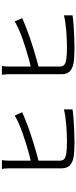

<svg xmlns="http://www.w3.org/2000/svg" viewBox="594 -1404 811 2040"><g transform="rotate(-90 1000.0 -383.5)"><path d="M318.9 -769.3Q316.7 -751.7 315 -730.4Q313.4 -709.1 313.4 -688.3Q313.4 -675.4 313.4 -636.5Q313.4 -597.7 313.4 -544.1Q313.4 -490.6 313.4 -431.3Q313.4 -372 313.4 -317Q313.4 -262 313.4 -220.2Q313.4 -178.5 313.4 -160.1Q313.4 -122 330.2 -107.6Q347 -93.3 383.3 -86Q407.1 -82.4 443.1 -80.2Q479 -78 515.5 -78Q555.1 -78 601.6 -79.9Q648.1 -81.8 695.1 -85.7Q742.2 -89.5 784.5 -95.9Q826.8 -102.3 857.8 -110.3V-18.7Q814.9 -12.3 754.4 -7.8Q694 -3.3 630.2 -0.7Q566.4 1.9 511.6 1.9Q467.3 1.9 425 -0.4Q382.6 -2.7 351.4 -7.7Q294 -18.2 262.9 -47.7Q231.9 -77.3 231.9 -138.2Q231.9 -162.5 231.9 -207.9Q231.9 -253.4 231.9 -311.4Q231.9 -369.3 231.9 -429.5Q231.9 -489.6 231.9 -543.6Q231.9 -597.5 231.9 -636.3Q231.9 -675 231.9 -688.3Q231.9 -701.9 231.2 -716.6Q230.5 -731.2 229.1 -745.3Q227.7 -759.4 225.7 -769.3ZM276.5 -453.9Q321.6 -463.7 377.5 -478.8Q433.3 -493.9 492.3 -511.9Q551.3 -530 606.4 -549.7Q661.5 -569.5 704.6 -588.1Q727.5 -597.9 749.5 -609.1Q771.5 -620.4 792.7 -633.7L828 -553.3Q806.6 -544.5 781.1 -533.7Q755.5 -522.9 733.2 -514.1Q686.5 -495 627.4 -474.7Q568.2 -454.4 505.1 -434.9Q441.9 -415.3 382.8 -398.8Q323.6 -382.3 276.9 -370.9Z M1318.9 -769.3Q1316.7 -751.7 1315 -730.4Q1313.4 -709.1 1313.4 -688.3Q1313.4 -675.4 1313.4 -636.5Q1313.4 -597.7 1313.4 -544.1Q1313.4 -490.6 1313.4 -431.3Q1313.4 -372 1313.4 -317Q1313.4 -262 1313.4 -220.2Q1313.4 -178.5 1313.4 -160.1Q1313.4 -122 1330.2 -107.6Q1347 -93.3 1383.3 -86Q1407.1 -82.4 1443.1 -80.2Q1479 -78 1515.5 -78Q1555.1 -78 1601.6 -79.9Q1648.1 -81.8 1695.1 -85.7Q1742.2 -89.5 1784.5 -95.9Q1826.8 -102.3 1857.8 -110.3V-18.7Q1814.9 -12.3 1754.4 -7.8Q1694 -3.3 1630.2 -0.7Q1566.4 1.9 1511.6 1.9Q1467.3 1.9 1425 -0.4Q1382.6 -2.7 1351.4 -7.7Q1294 -18.2 1262.9 -47.7Q1231.9 -77.3 1231.9 -138.2Q1231.9 -162.5 1231.9 -207.9Q1231.9 -253.4 1231.9 -311.4Q1231.9 -369.3 1231.9 -429.5Q1231.9 -489.6 1231.9 -543.6Q1231.9 -597.5 1231.9 -636.3Q1231.9 -675 1231.9 -688.3Q1231.9 -701.9 1231.2 -716.6Q1230.5 -731.2 1229.1 -745.3Q1227.7 -759.4 1225.7 -769.3ZM1276.5 -453.9Q1321.6 -463.7 1377.5 -478.8Q1433.3 -493.9 1492.3 -511.9Q1551.3 -530 1606.4 -549.7Q1661.5 -569.5 1704.6 -588.1Q1727.5 -597.9 1749.5 -609.1Q1771.5 -620.4 1792.7 -633.7L1828 -553.3Q1806.6 -544.5 1781.1 -533.7Q1755.5 -522.9 1733.2 -514.1Q1686.5 -495 1627.4 -474.7Q1568.2 -454.4 1505.1 -434.9Q1441.9 -415.3 1382.8 -398.8Q1323.6 -382.3 1276.9 -370.9Z"/></g></svg>

Font: Noto Sans KR Thin
Style: Regular
Weight: 100
Designer: Ryoko NISHIZUKA 西塚涼子 (kana, bopomofo & ideographs); Paul D. Hunt (Latin, Greek & Cyrillic); Sandoll Communications 산돌커뮤니
Foundry: Adobe
Version: Version 2.004-H2;hotconv 1.0.118;makeotfexe 2.5.65603